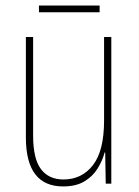

<svg xmlns="http://www.w3.org/2000/svg" viewBox="-20 -660 498 690"><path d="M380 -527V0H360L358 -112H356Q348 -82 330.5 -54Q313 -26 283 -8Q253 10 207 10Q73 10 73 -166V-527H99V-173Q99 -90 127 -52.5Q155 -15 208 -15Q274 -15 314 -66.5Q354 -118 354 -227V-527ZM338 -640V-616H120V-640Z"/></svg>

Font: Noto Sans Georgian Condensed Thin
Style: Regular
Weight: 100
Width: 3
Designer: Monotype Design Team, Akaki Razmadze
Foundry: Google LLC
Version: Version 2.005; ttfautohint (v1.8.4.7-5d5b)